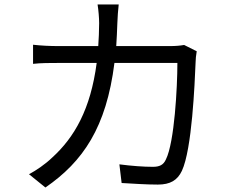

<svg xmlns="http://www.w3.org/2000/svg" viewBox="-20 -807 1040 854"><path d="M855 -579 799 -607C782 -604 762 -602 735 -602H497C499 -635 501 -669 502 -705C503 -729 505 -764 508 -787H414C418 -763 421 -726 421 -704C421 -668 419 -634 417 -602H241C203 -602 162 -604 127 -608V-523C162 -527 203 -527 242 -527H410C383 -321 311 -196 212 -106C182 -77 141 -49 109 -32L182 27C349 -88 453 -240 489 -527H769C769 -420 756 -174 718 -98C707 -73 689 -65 660 -65C618 -65 565 -69 511 -76L521 7C573 10 631 14 682 14C737 14 769 -5 789 -47C834 -143 846 -434 850 -530C850 -543 852 -562 855 -579Z"/></svg>

Font: Noto Sans CJK HK
Style: Regular
Weight: 400
Designer: Ryoko NISHIZUKA 西塚涼子 (kana, bopomofo & ideographs); Paul D. Hunt (Latin, Greek & Cyrillic); Sandoll Communications 산돌커뮤니
Foundry: Adobe
Version: Version 2.004;hotconv 1.0.118;makeotfexe 2.5.65603